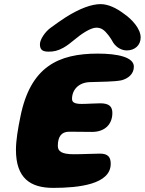

<svg xmlns="http://www.w3.org/2000/svg" viewBox="-20 -888 704 933"><path d="M216 -637C242 -637 260.5 -641 288 -656C305.5 -666 323.5 -679.5 340.5 -694C376 -724 420.5 -753.5 448 -753.5C472.5 -753.5 487 -742.5 508 -715.5C516 -705.5 523.5 -692.5 531 -679.5C546.5 -657 571 -643 596 -643C635.5 -643 663.5 -668.5 663.5 -706C663.5 -748.5 621 -795 581 -822C547.5 -847.5 506.5 -868 469 -868C425 -868 367.5 -847 300 -804.5C275.5 -789 254 -773 226 -753C198.5 -733 174 -696 174 -673C174 -645.5 187.5 -637 216 -637ZM238.5 25C362.5 25 518 8 518 -92C518 -124.5 505 -141.5 465.5 -141.5C438 -141.5 384.5 -138.5 338.5 -138.5C280 -138.5 261 -152.5 261 -179C261 -222.5 277.5 -248 316 -248C340 -248 394.5 -247 427.5 -247C489.5 -247 526 -284 526 -339C526 -369.5 511 -386 467.5 -386C440 -386 406.5 -383 376.5 -383C340.5 -383 330 -392 330 -407.5C330 -451 361.5 -488 418.5 -489C471.5 -491 537 -490.5 571 -498C601 -506 630.5 -527 630.5 -564C630.5 -610.5 551.5 -627.5 455 -627.5C263.5 -627.5 127.5 -564 79 -320C67 -262.5 57.5 -205 57.5 -160C57.5 -22 127.5 25 238.5 25Z"/></svg>

Font: Gluten
Style: Bold Italic
Weight: 700
Italic angle: -13°
Designer: Tyler Finck
Foundry: Etcetera Type Company
Version: Version 0.920